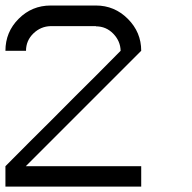

<svg xmlns="http://www.w3.org/2000/svg" viewBox="-20 -687 707 707"><path d="M75 -75H500V0H0V-75Q99.2 -175 166.7 -241.7Q265.8 -341.7 333.3 -408.3L424.2 -500Q423.3 -535.8 397.1 -562.9Q370.8 -590 333.3 -590V-590.8H166.7Q130 -590 102.9 -563.8Q75.8 -537.5 75.8 -500H0Q0 -569.2 48.8 -617.9Q97.5 -666.7 166.7 -666.7H333.3Q401.7 -666.7 450.8 -617.5Q500 -568.3 500 -500Z"/></svg>

Font: 0xA000-Squareish-Mono
Style: Squareish-Mono
Weight: 400
Version: Version 0.1